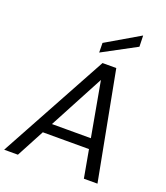

<svg xmlns="http://www.w3.org/2000/svg" viewBox="-180 -1055 1011 1168"><g transform="rotate(20 325.0 -471.0)"><path d="M-14 0 368 -700H457L590 0H502L394 -600L75 0ZM118 -180 153 -246H503L514 -180ZM327 -753 326 -815 543 -942 545 -870Z"/></g></svg>

Font: DM Sans 16pt
Style: Italic
Weight: 400
Italic angle: -10°
Version: Version 4.004;gftools[0.9.30]